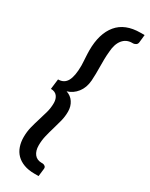

<svg xmlns="http://www.w3.org/2000/svg" viewBox="-236 -814 786 1007"><g transform="rotate(30 157.0 -311.0)"><path d="M80 -223Q80 -248 67.5 -264Q55 -280 29.5 -280L37 -341.5Q74 -341.5 90.5 -372Q107 -402.5 107 -465Q107 -474 106.2 -485.8Q105.5 -497.5 104.8 -510Q104 -522.5 103.5 -534.2Q103 -546 103 -555.5Q103 -657.5 149.8 -713.8Q196.5 -770 290 -770H314L309 -723Q307.5 -711.5 298.8 -706.8Q290 -702 284 -702H278Q243 -702 221.5 -675.8Q200 -649.5 197 -601.5Q194.5 -577 194.2 -554Q194 -531 194.2 -509.2Q194.5 -487.5 194.2 -466.2Q194 -445 192.5 -424.5Q189 -380 165.5 -350Q142 -320 107 -310Q135.5 -301 151.2 -277Q167 -253 167 -221.5Q167 -192 160 -164Q153 -136 144.5 -108Q136 -80 129 -51Q122 -22 122 8.5Q122 41 137.2 60.8Q152.5 80.5 181.5 80.5H188Q194 80.5 201.5 85.8Q209 91 207.5 102.5L202 148.5H177Q140 148.5 112.8 138.2Q85.5 128 67.5 109.8Q49.5 91.5 40.8 66Q32 40.5 32 10.5Q32 -22.5 39.5 -52.2Q47 -82 56 -110.2Q65 -138.5 72.5 -166.2Q80 -194 80 -223Z"/></g></svg>

Font: Lato Semibold
Style: Italic
Weight: 600
Italic angle: -7°
Designer: Lukasz Dziedzic
Foundry: tyPoland Lukasz Dziedzic
Version: Version 2.006; 2014-01-15